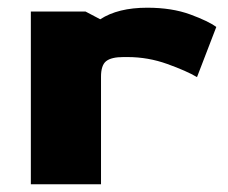

<svg xmlns="http://www.w3.org/2000/svg" viewBox="-20 -478 591 498"><path d="M60 -448H202L240 -428Q286 -458 362 -458Q426 -458 473.5 -440.5Q521 -423 541 -408L491 -278Q464 -294 414 -312Q364 -330 311 -330H300Q269 -330 255.5 -319.5Q242 -309 242 -279V0H60Z"/></svg>

Font: Gold Bold
Style: Regular
Weight: 400
Designer: jaiki
Version: Version 1.000